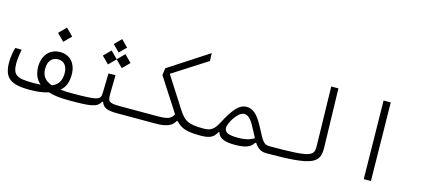

<svg xmlns="http://www.w3.org/2000/svg" viewBox="-56 -1172 3628 1642"><g transform="rotate(15 1758.0 -351.5)"><path d="M240.2 2C296.4 2 352.5 -3.9 402.3 -20C451.7 -4.4 511.2 2 578.6 2C620.6 2 629.9 -8.8 629.9 -36.6C629.9 -53.7 623.5 -63 586.9 -63C551.3 -63 519.5 -64.5 492.2 -67.9C531.7 -101.6 551.3 -147.9 551.3 -215.8C551.3 -319.3 491.2 -377.9 407.7 -377.9C310.1 -377.9 256.3 -303.7 256.3 -209C256.3 -145 277.8 -98.1 316.4 -65.4C295.9 -64 273.9 -63 250 -63C106.9 -63 67.9 -82.5 67.9 -189.5C67.9 -229.5 74.7 -266.6 82.5 -312H25.9C17.1 -285.2 6.3 -229.5 6.3 -182.6C6.3 -36.6 72.3 2 240.2 2ZM410.6 -84.5C343.3 -107.9 318.4 -149.4 318.4 -207.5C318.4 -272.9 350.6 -313.5 406.2 -313.5C461.9 -313.5 489.7 -270.5 489.7 -212.9C489.7 -150.9 466.8 -112.3 425.3 -91.3C420.9 -88.9 416 -86.9 410.6 -84.5ZM408.2 -469.2 470.7 -531.7 408.2 -594.7 345.7 -531.7Z M580.1 2C769.5 2 832.5 -2.4 862.3 -60.5H871.1C887.2 -15.1 919.4 2 1007.3 2H1166C1189.5 2 1205.1 -4.9 1205.1 -33.2C1205.1 -55.2 1196.8 -63 1171.9 -63H1018.6C916.5 -63 911.6 -78.1 911.6 -142.6L914.1 -309.6L852.1 -307.6L848.1 -137.7C846.7 -71.8 830.1 -63 585.9 -63ZM949.7 -381.3 1011.2 -442.9 949.7 -504.9 888.7 -443.4 827.6 -504.9 766.1 -442.9 827.6 -381.3 888.7 -442.4ZM889.6 -503.4 948.7 -562.5 889.6 -622.1 830.6 -562.5Z M1752 2C1765.1 2 1778.3 -7.3 1778.3 -33.7C1778.3 -51.3 1770.5 -63 1757.8 -63C1627 -63 1590.3 -81.5 1536.1 -165L1359.4 -440.4L1662.6 -635.3L1660.2 -704.6L1310.1 -476.6L1301.3 -414.1L1491.2 -120.1C1491.7 -119.6 1491.7 -119.1 1492.2 -118.7C1475.6 -82.5 1452.6 -63 1356.4 -63H1171.9L1166 2H1352.5C1459 2 1501 -25.9 1520 -65.4H1531.7C1578.6 -13.2 1631.3 2 1752 2Z M1749 2C1822.8 2 1865.7 -12.7 1890.6 -67.4H1898.9C1912.6 -22 1954.1 2 2051.8 2C2143.6 2 2192.9 -15.1 2217.8 -60.5H2227.1C2256.3 -16.1 2285.2 2 2337.9 2C2361.3 2 2374 -2.4 2374 -32.2C2374 -57.1 2365.2 -63 2343.8 -63C2294.4 -63 2280.3 -84 2224.6 -192.9C2170.4 -298.3 2127 -337.9 2069.8 -337.9C2003.9 -337.9 1957 -283.7 1885.3 -148.4C1849.6 -81.5 1821.3 -63 1757.8 -63C1735.8 -63 1729 -49.8 1729 -31.7C1729 -7.8 1734.9 2 1749 2ZM2205.1 -97.2C2163.1 -70.8 2119.1 -63 2063 -63C1983.4 -63 1942.9 -76.2 1942.9 -120.6C1942.9 -160.2 2007.8 -274.4 2064 -274.4C2106 -274.4 2133.8 -235.4 2173.3 -157.7C2185.1 -134.8 2195.3 -114.3 2205.1 -97.2Z M2337.9 2C2758.3 2 2801.8 -39.1 2797.9 -180.7L2784.7 -693.4H2721.2L2732.9 -169.4C2734.9 -81.1 2711.9 -63 2343.8 -63C2324.2 -63 2310.5 -56.2 2310.5 -31.2C2310.5 -8.8 2318.8 2 2337.9 2Z M3194.8 0H3258.3L3248 -693.4H3184.6Z"/></g></svg>

Font: Cascadia Mono NF Light
Style: Regular
Weight: 300
Monospace: yes
Designer: Aaron Bell
Foundry: Saja Typeworks
Version: Version 2404.023